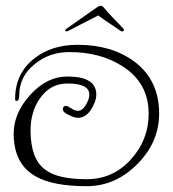

<svg xmlns="http://www.w3.org/2000/svg" viewBox="-20 -604 594 660"><path d="M278 36Q163 36 104 3Q27 -39 27 -145Q27 -215 84 -278Q141 -341 212 -341Q311 -341 311 -279Q311 -255 292 -226Q274 -199 248 -199Q236 -199 218 -208Q196 -218 196 -228Q196 -240 207 -240Q212 -240 224 -232Q238 -223 248 -223Q263 -223 275 -243Q287 -263 287 -279Q287 -317 212 -317Q152 -317 116 -264Q85 -218 85 -156Q85 -58 135 -21Q157 -4 193 4Q229 12 278 12Q368 12 429 -55Q491 -123 491 -213Q491 -318 403 -375Q327 -425 218 -425Q150 -425 100 -384Q46 -342 46 -275Q46 -257 36 -257Q32 -257 32 -264Q32 -352 98 -403Q157 -450 247 -450Q363 -450 441 -393Q527 -329 527 -214Q527 -115 452 -40Q377 36 278 36ZM208 -496Q204 -496 204 -500Q205 -503 211 -507L315 -580Q321 -584 326 -584Q329 -584 331 -583Q333 -582 335 -580Q349 -563 369 -542Q389 -521 403 -507Q406 -504 406 -501Q406 -496 400 -496Q396 -496 393 -499Q379 -509 356 -524Q333 -539 318 -551Q298 -541 267 -525Q236 -509 217 -499Q211 -496 208 -496Z"/></svg>

Font: Ole
Style: Regular
Weight: 400
Designer: Robert E. Leuschke
Foundry: Robert E. Leuschke
Version: Version 1.010; ttfautohint (v1.8.3)